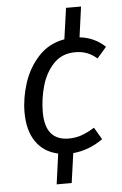

<svg xmlns="http://www.w3.org/2000/svg" viewBox="-57 -724 585 917"><g transform="rotate(-5 235.5 -265.0)"><path d="M141 -196Q141 -60 254 -60Q287 -60 315.5 -70Q344 -80 378 -101L412 -43Q344 5 269 11L249 153H177L197 7Q128 -8 91 -62Q54 -116 54 -202Q54 -271 77 -342.5Q100 -414 149.5 -467.5Q199 -521 274 -534L295 -683H367L347 -537Q419 -529 469 -481L424 -429Q401 -449 376 -458.5Q351 -468 320 -468Q256 -468 216 -425.5Q176 -383 158.5 -321Q141 -259 141 -196Z"/></g></svg>

Font: FiraGO Book
Style: Italic
Weight: 350
Italic angle: -8°
Designer: bBox Type GmbH
Foundry: bBox Type GmbH
Version: Version 1.001